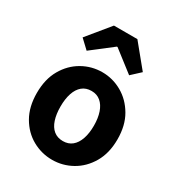

<svg xmlns="http://www.w3.org/2000/svg" viewBox="-179 -859 912 986"><g transform="rotate(30 276.5 -366.0)"><path d="M277 12Q214 12 159.5 -18.5Q105 -49 71.5 -107Q38 -165 38 -247Q38 -329 71.5 -387Q105 -445 159.5 -476Q214 -507 277 -507Q339 -507 393.5 -476Q448 -445 482 -387Q516 -329 516 -247Q516 -165 482 -107Q448 -49 393.5 -18.5Q339 12 277 12ZM277 -99Q309 -99 331 -117Q353 -135 364.5 -168.5Q376 -202 376 -247Q376 -292 364.5 -325.5Q353 -359 331 -377.5Q309 -396 277 -396Q244 -396 222 -377.5Q200 -359 189 -325.5Q178 -292 178 -247Q178 -202 189 -168.5Q200 -135 222 -117Q244 -99 277 -99ZM151 -562 99 -611 208 -744H347L456 -611L403 -562L279 -658H275Z"/></g></svg>

Font: Assistant ExtraLight
Style: Bold
Weight: 700
Version: Version 3.000